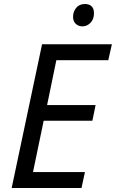

<svg xmlns="http://www.w3.org/2000/svg" viewBox="-20 -934 576 954"><path d="M38 0 189 -714H536L518 -635H260L214 -412H455L439 -334H197L144 -79H402L385 0ZM390 -803Q370 -803 356.5 -815.5Q343 -828 343 -850Q343 -876 358.5 -895Q374 -914 402 -914Q417 -914 427 -908.5Q437 -903 442 -893Q447 -883 447 -869Q447 -838 429.5 -820.5Q412 -803 390 -803Z"/></svg>

Font: Noto Sans Display
Style: Italic
Weight: 400
Italic angle: -12°
Designer: Monotype Design Team
Foundry: Monotype Imaging Inc.
Version: Version 2.003